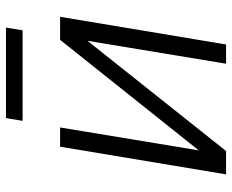

<svg xmlns="http://www.w3.org/2000/svg" viewBox="-86 -677 763 631"><g transform="rotate(-90 295.5 -361.5)"><path d="M116.8 -89.8 480.1 -545.5H555.8L464.8 0H401.6L476.9 -455.6L114.7 0H38L128.9 -545.5H192.1ZM520.2 -723.4 511.4 -668.7H213.8L223 -723.4Z"/></g></svg>

Font: Inter UI Light
Style: Italic
Weight: 300
Italic angle: 9.39999°
Designer: Rasmus Andersson
Foundry: rsms
Version: 3.2;8d6f07862